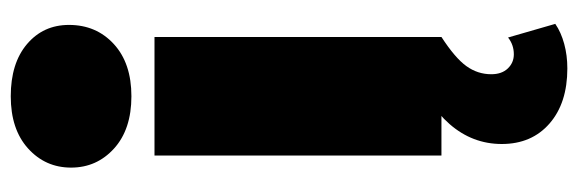

<svg xmlns="http://www.w3.org/2000/svg" viewBox="-388 -474 1101 366"><g transform="rotate(-90 163.0 -290.5)"><path d="M50 0V-547H276V0ZM163 -591Q100 -591 63.5 -624Q27 -657 27 -706Q27 -755 63.5 -788Q100 -821 163 -821Q226 -821 262.5 -790Q299 -759 299 -710Q299 -658 262.5 -624.5Q226 -591 163 -591ZM216 240Q150 240 111 206Q72 172 72 115Q72 59 110 15.5Q148 -28 216 -51L276 0Q236 26 220.5 47.5Q205 69 205 95Q205 115 216 126.5Q227 138 243 138Q261 138 275 127L301 217Q285 228 263 234Q241 240 216 240Z"/></g></svg>

Font: Montserrat-Alt1 Black
Style: Regular
Weight: 900
Designer: Differentunic
Foundry: Differentunic
Version: Version 7.222